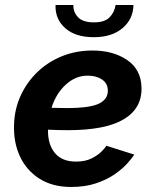

<svg xmlns="http://www.w3.org/2000/svg" viewBox="-20 -734 615 764"><path d="M263 10Q189 10 137 -23Q85 -56 59 -112.5Q33 -169 36 -240Q38 -301 62.5 -354Q87 -407 129 -447.5Q171 -488 227 -510.5Q283 -533 348 -533Q430 -533 485.5 -495.5Q541 -458 543 -387Q546 -304 473.5 -260Q401 -216 250 -216Q211 -216 171 -218Q170 -159 198.5 -125Q227 -91 282 -91Q319 -91 344 -103.5Q369 -116 384 -131Q399 -146 403 -154L514 -119Q505 -104 485.5 -82.5Q466 -61 435.5 -40Q405 -19 362 -4.5Q319 10 263 10ZM329 -433Q281 -433 242 -397.5Q203 -362 185 -305Q215 -304 245 -304Q340 -304 375.5 -322.5Q411 -341 409 -376Q408 -403 385.5 -418Q363 -433 329 -433ZM353 -586Q280 -586 239.5 -622Q199 -658 201 -714H272Q271 -686 290.5 -665.5Q310 -645 354 -645Q396 -645 415.5 -664.5Q435 -684 440 -714H511Q510 -658 467.5 -622Q425 -586 353 -586Z"/></svg>

Font: Raleway
Style: Bold Italic
Weight: 700
Italic angle: -12°
Designer: Matt McInerney, Pablo Impallari, Rodrigo Fuenzalida
Foundry: Matt McInerney, Pablo Impallari, Rodrigo Fuenzalida
Version: Version 4.101;RELEASE